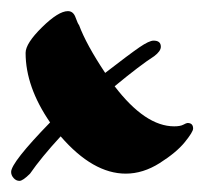

<svg xmlns="http://www.w3.org/2000/svg" viewBox="-20 -288 367 345"><path d="M0 21Q0 4 70 -68Q26 -132 26 -193Q26 -210 55.5 -239Q85 -268 102 -268Q112 -268 116 -256Q120 -245 122 -243Q135 -208 169 -157Q213 -191 230.5 -203Q248 -215 256 -215Q269 -215 269 -204Q269 -196 257 -187Q232 -171 186 -133Q241 -61 293 -61Q304 -61 309.5 -64Q315 -67 317 -67Q327 -67 327 -57Q327 -51 312 -32.5Q297 -14 267 5Q237 24 206 24Q147 24 89 -43Q54 -5 34 24Q21 37 15 37Q9 37 4.5 32Q0 27 0 21Z"/></svg>

Font: Dr Sugiyama
Style: Regular
Weight: 400
Designer: Alejandro Paul
Foundry: Alejandro Paul
Version: Version 1.000